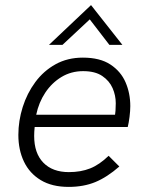

<svg xmlns="http://www.w3.org/2000/svg" viewBox="-20 -726 581 753"><path d="M249 7Q184 7 140 -19.5Q96 -46 74 -92Q52 -138 52 -197Q52 -252 69 -306Q86 -360 118.5 -404Q151 -448 198 -474Q245 -500 305 -500Q372 -500 413 -473Q454 -446 472.5 -403Q491 -360 491 -310Q491 -291 488 -267.5Q485 -244 481 -228H116Q115 -218 114.5 -210Q114 -202 114 -193Q114 -125 150 -88Q186 -51 250 -51Q297 -51 333.5 -65.5Q370 -80 406 -115L448 -73Q400 -31 354 -12Q308 7 249 7ZM429 -263Q432 -279 433 -292Q434 -305 434 -321Q434 -352 421.5 -380.5Q409 -409 381 -428Q353 -447 306 -447Q259 -447 221 -424Q183 -401 157.5 -362.5Q132 -324 122 -276H449ZM172 -550 337 -706 460 -550H409L332 -650L225 -550Z"/></svg>

Font: Hanken Grotesk Light
Style: Italic
Weight: 300
Italic angle: -8°
Designer: Alfredo Marco Pradil
Foundry: Hanken Design Co.
Version: Version 3.013